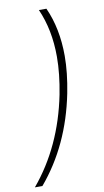

<svg xmlns="http://www.w3.org/2000/svg" viewBox="-140 -787 520 956"><g transform="rotate(-10 120.0 -309.0)"><path d="M-6 124H-44Q106 -55 157 -309Q177 -412 177 -498Q177 -634 129 -742H167Q216 -634 216 -495Q216 -411 196 -309Q145 -54 -6 124Z"/></g></svg>

Font: Argentum Sans ExtraLight
Style: Italic
Weight: 200
Italic angle: -11°
Designer: Julieta Ulanovsky (font), Cristiano Sobral (main changes and remaster)
Foundry: Julieta Ulanovsky (font), Cristiano Sobral (main changes and remaster)
Version: Version 2.007;June 15, 2022;FontCreator 14.0.0.2814 64-bit; 